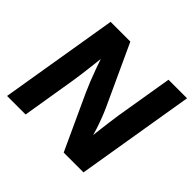

<svg xmlns="http://www.w3.org/2000/svg" viewBox="-174 -920 1112 1112"><g transform="rotate(45 382.0 -364.0)"><path d="M17.6 0 138.2 -727.5H299.8L470.2 -357.9Q481 -334.5 493.2 -303Q505.4 -271.5 518.1 -233.2Q530.8 -194.8 542 -149.9L524.9 -137.2Q528.3 -175.3 533.4 -220Q538.6 -264.6 544.2 -306.2Q549.8 -347.7 553.7 -374.5L612.3 -727.5H764.2L643.6 0H481.4L327.1 -335Q313 -366.2 299.1 -400.9Q285.2 -435.5 269.5 -479Q253.9 -522.5 234.9 -578.6L255.4 -584Q249.5 -529.8 243.9 -481.9Q238.3 -434.1 233.4 -396.5Q228.5 -358.9 224.6 -335.4L169.4 0Z"/></g></svg>

Font: Inter 20pt
Style: Bold Italic
Weight: 700
Italic angle: -9.3988°
Version: Version 4.001;git-66647c0bb